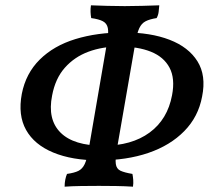

<svg xmlns="http://www.w3.org/2000/svg" viewBox="-20 -699 797 722"><path d="M352 -96Q251 -96 180 -125.5Q109 -155 78 -210.5Q47 -266 62 -346Q77 -423 129.5 -475Q182 -527 263.5 -552Q345 -577 446 -577Q546 -577 617.5 -549.5Q689 -522 722.5 -468.5Q756 -415 740 -336Q726 -260 673 -206Q620 -152 538 -124Q456 -96 352 -96ZM223 3Q223 -11 225.5 -23.5Q228 -36 232 -45Q260 -49 275 -56.5Q290 -64 298.5 -82Q307 -100 313 -135L383 -542Q389 -576 385.5 -593.5Q382 -611 367 -619Q352 -627 323 -631Q321 -642 320.5 -654Q320 -666 322 -679Q351 -678 383 -677Q415 -676 449 -676Q482 -676 514.5 -677Q547 -678 579 -679Q578 -666 576.5 -654Q575 -642 569 -631Q543 -627 527.5 -619Q512 -611 503.5 -592.5Q495 -574 489 -538L419 -135Q413 -101 415.5 -82.5Q418 -64 433 -57Q448 -50 478 -45Q480 -35 481 -22.5Q482 -10 480 3Q448 1 416 0.5Q384 0 352 0Q319 0 284.5 0.5Q250 1 223 3ZM368 -151Q475 -151 542.5 -200.5Q610 -250 627 -341Q639 -404 617.5 -444.5Q596 -485 547.5 -504.5Q499 -524 429 -524Q365 -524 312.5 -504.5Q260 -485 224 -444.5Q188 -404 176 -340Q158 -250 207.5 -200.5Q257 -151 368 -151Z"/></svg>

Font: Vollkorn Medium
Style: Italic
Weight: 500
Italic angle: -11°
Designer: Friedrich Althausen
Foundry: Friedrich Althausen
Version: Version 5.000